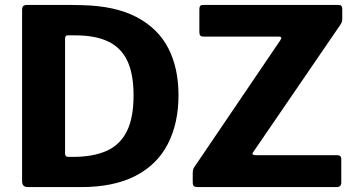

<svg xmlns="http://www.w3.org/2000/svg" viewBox="-20 -762 1453 782"><path d="M93 0Q70 0 70 -24V-721Q70 -733 75 -737.5Q80 -742 92 -742Q114 -742 143.5 -742Q173 -742 205 -742Q237 -742 266 -742Q295 -742 315 -741Q450 -738 537 -692Q624 -646 665.5 -565.5Q707 -485 707 -374Q707 -260 663.5 -175.5Q620 -91 531.5 -45.5Q443 0 310 0ZM258 -123H277Q359 -123 414 -147.5Q469 -172 496.5 -227Q524 -282 524 -373Q524 -461 498.5 -514.5Q473 -568 420.5 -593Q368 -618 287 -618H255Q245 -618 245 -604V-137Q245 -123 258 -123ZM786 0Q774 0 769.5 -4Q765 -8 765 -20V-56Q765 -69 768 -75.5Q771 -82 782 -97L1123 -600Q1131 -613 1115 -613H809Q799 -613 795.5 -617.5Q792 -622 792 -632V-725Q792 -742 806 -742H1359Q1374 -742 1374 -726V-685Q1374 -676 1371 -669.5Q1368 -663 1360 -652L1011 -142Q1006 -135 1010 -132.5Q1014 -130 1020 -130H1352Q1370 -130 1370 -115V-18Q1370 -10 1365.5 -5Q1361 0 1351 0H786Z"/></svg>

Font: Libre Franklin
Style: Bold
Weight: 700
Designer: Pablo Impallari, Rodrigo Fuenzalida, Nhung Nguyen
Foundry: Impallari Type
Version: Version 3.000